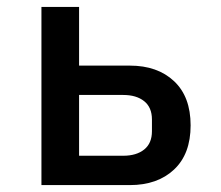

<svg xmlns="http://www.w3.org/2000/svg" viewBox="-20 -536 640 556"><path d="M100 -516H209V-346H356Q436 -346 484 -301Q532 -256 532 -173Q532 -90 484 -45Q436 0 356 0H100ZM337 -85Q375 -85 397.5 -103Q420 -121 420 -156V-190Q420 -225 397.5 -243Q375 -261 337 -261H209V-85Z"/></svg>

Font: IBM Plaex Mono Medium
Style: Regular
Weight: 500
Designer: Mike Abbink, Paul van der Laan, Pieter van Rosmalen
Foundry: Bold Monday
Version: Version 2.003